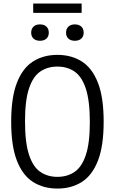

<svg xmlns="http://www.w3.org/2000/svg" viewBox="-20 -1061 652 1090"><path d="M306 9.5Q226.5 9.5 167.5 -28Q108.5 -65.5 76 -148.8Q43.5 -232 43.5 -370Q43.5 -508 76 -591.2Q108.5 -674.5 167.5 -712Q226.5 -749.5 306 -749.5Q385.5 -749.5 444.5 -712Q503.5 -674.5 536 -591.2Q568.5 -508 568.5 -370Q568.5 -232 536 -148.8Q503.5 -65.5 444.5 -28Q385.5 9.5 306 9.5ZM306 -57Q362 -57 403.2 -85Q444.5 -113 467.2 -180.8Q490 -248.5 490 -367.5Q490 -489 467.2 -557.8Q444.5 -626.5 403.2 -654.8Q362 -683 306 -683Q250 -683 208.8 -655Q167.5 -627 144.8 -559.2Q122 -491.5 122 -372.5Q122 -251 144.8 -182.2Q167.5 -113.5 208.8 -85.2Q250 -57 306 -57ZM405 -829.5Q382 -829.5 368.5 -841.8Q355 -854 355 -875.5Q355 -897.5 368.5 -910Q382 -922.5 405 -922.5Q428 -922.5 441.5 -910Q455 -897.5 455 -875.5Q455 -854 441.5 -841.8Q428 -829.5 405 -829.5ZM207 -829.5Q184 -829.5 170.5 -841.8Q157 -854 157 -875.5Q157 -897.5 170.5 -910Q184 -922.5 207 -922.5Q230 -922.5 243.5 -910Q257 -897.5 257 -875.5Q257 -854 243.5 -841.8Q230 -829.5 207 -829.5ZM168.5 -988V-1041H443.5V-988Z"/></svg>

Font: Encode Sans Condensed Condensed
Style: Regular
Weight: 400
Width: 3
Designer: Multiple Designers
Foundry: Impallari Type
Version: Version 3.000; ttfautohint (v1.8.3) -l 8 -r 50 -G 200 -x 14 